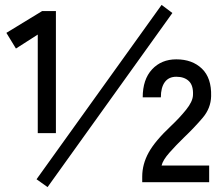

<svg xmlns="http://www.w3.org/2000/svg" viewBox="-20 -743 913 783"><path d="M134 -200V-602L45 -545L6 -609L152 -698H208V-200ZM174 20 129 -12 639 -723 683 -690ZM560 0V-23Q560 -73 586 -120.5Q612 -168 678 -230Q712 -262 739 -295.5Q766 -329 767 -355Q769 -394 750.5 -412Q732 -430 699 -430Q668 -430 652 -408Q636 -386 636 -346H562Q562 -419 600 -460Q638 -501 699 -501Q764 -501 803.5 -463Q843 -425 841 -351Q840 -302 806.5 -262.5Q773 -223 729 -181Q699 -152 671.5 -121Q644 -90 639 -68H833V0Z"/></svg>

Font: Zen Kaku Gothic Antique Medium
Style: Regular
Weight: 500
Designer: Yoshimichi Ohira
Foundry: Positype
Version: Version 1.002